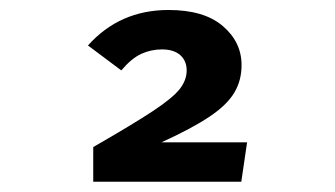

<svg xmlns="http://www.w3.org/2000/svg" viewBox="-20 -678 655 375"><path d="M451.8 -550.8Q451.8 -520.5 437.4 -496.7Q423.1 -472.8 389 -450Q354.9 -427.2 295.4 -400H462.6L451.3 -323.1H162.1V-390.8Q239 -434.9 278.2 -460.8Q317.4 -486.7 331 -504.1Q344.6 -521.5 344.6 -540.5Q344.6 -559 332.1 -570.3Q319.5 -581.5 296.4 -581.5Q274.9 -581.5 255.9 -572.8Q236.9 -564.1 216.9 -540.5L151.8 -589.2Q213.8 -658.5 309.2 -658.5Q378.5 -658.5 415.1 -627.2Q451.8 -595.9 451.8 -550.8Z"/></svg>

Font: Fira Code SemiBold
Style: Regular
Weight: 600
Designer: Carrois Corporate, Edenspiekermann AG, Nikita Prokopov
Foundry: Carrois Corporate, Edenspiekermann AG, Nikita Prokopov
Version: Version 6.002